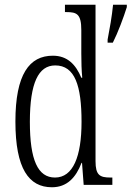

<svg xmlns="http://www.w3.org/2000/svg" viewBox="-20 -780 555 810"><path d="M199 10C262 10 300 -30 324 -93H326L333 0H454V-31H446C401 -31 383 -41 383 -100V-760H254V-729H260C304 -729 323 -721 323 -653V-554C323 -518 324 -483 327 -452H323C300 -507 265 -545 203 -545C104 -545 45 -467 45 -267C45 -68 102 10 199 10ZM434 -613V-600H456C477 -641 502 -708 515 -750V-760H457C452 -710 443 -660 434 -613ZM212 -31C140 -31 106 -104 106 -266C106 -430 142 -504 213 -504C296 -504 324 -419 324 -266C324 -119 288 -31 212 -31Z"/></svg>

Font: Noto Serif Tamil ExtraCondensed Light
Style: Italic
Weight: 300
Width: 2
Italic angle: -12°
Designer: Indian Type Foundry, Tom Grace, and the Monotype Design Team
Foundry: Monotype Imaging Inc.
Version: Version 2.003